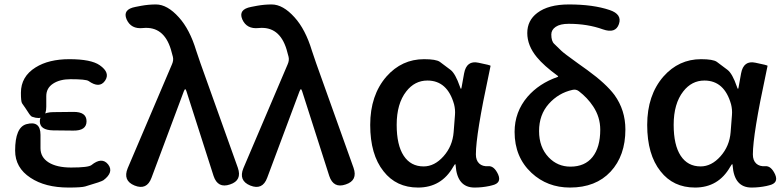

<svg xmlns="http://www.w3.org/2000/svg" viewBox="-20 -830 3523 863"><path d="M219 -244Q159 -245 159 -285Q159 -325 219 -326L309 -327Q369 -328 369 -285Q369 -242 309 -243ZM188 -350Q188 -283 125 -305Q119 -307 112 -317Q96 -342 79 -366Q74 -374 74 -413Q74 -486 140 -527Q199 -564 292 -564Q389 -564 428 -537Q477 -503 452 -467Q427 -431 378 -466Q366 -474 297 -474Q249 -474 218.5 -454Q188 -434 188 -398ZM99 -272Q162 -289 162 -224V-164Q162 -123 198.5 -100Q235 -77 300 -77Q377 -77 391 -88Q438 -126 466 -91Q493 -56 445 -20Q441 -17 421 -10Q392 -1 363 8Q346 13 288 13Q183 13 117 -31Q48 -76 48 -153Q48 -258 99 -272Z M661 -31Q640 26 585 4Q531 -18 554 -74L753 -541Q761 -559 757 -575Q756 -580 748 -608Q716 -713 623 -704Q569 -698 549 -743Q530 -788 589 -799L615 -804Q648 -810 681 -810Q732 -810 784 -752Q833 -698 862 -602Q871 -574 881 -546L1049 -76Q1069 -19 1014 -1Q959 18 940 -39L818 -420Q815 -429 812.5 -429Q810 -429 806 -419Z M1181 -31Q1160 26 1105 4Q1051 -18 1074 -74L1273 -541Q1281 -559 1277 -575Q1276 -580 1268 -608Q1236 -713 1143 -704Q1089 -698 1069 -743Q1050 -788 1109 -799L1135 -804Q1168 -810 1201 -810Q1252 -810 1304 -752Q1353 -698 1382 -602Q1391 -574 1401 -546L1569 -76Q1589 -19 1534 -1Q1479 18 1460 -39L1338 -420Q1335 -429 1332.5 -429Q1330 -429 1326 -419Z M1859 13Q1761 13 1704 -60Q1644 -135 1644 -268.5Q1644 -402 1717 -486Q1786 -564 1886 -564Q1940 -564 1957 -552Q1981 -534 2005 -516Q2027 -499 2047 -441Q2050 -431 2052 -431Q2054 -431 2055 -439L2066 -500Q2077 -560 2131 -548Q2186 -537 2185 -534Q2184 -529 2178 -500Q2119 -226 2119 -136Q2119 -109 2134 -95Q2149 -81 2175 -83Q2201 -85 2219 -46Q2236 -7 2192 3L2180 6Q2147 13 2113 13Q2035 13 2028 -86Q2028 -92 2026 -92Q2024 -92 2017 -80Q1964 13 1859 13ZM1884 -82Q1933 -82 1973.5 -127.5Q2014 -173 2019 -236L2025 -313Q2027 -337 2021 -361Q1991 -468 1901 -468Q1844 -468 1806 -419Q1763 -364 1763 -269Q1763 -178 1794.5 -130Q1826 -82 1884 -82Z M2542 13Q2440 13 2369 -53Q2293 -124 2293 -237Q2293 -327 2351 -395Q2403 -455 2486 -484Q2491 -486 2487 -489Q2424 -535 2393 -573Q2350 -625 2350 -681.5Q2350 -738 2395 -772Q2445 -810 2537 -810Q2646 -810 2720 -785Q2777 -766 2762 -722Q2747 -678 2690 -698Q2621 -723 2536 -723Q2498 -723 2478 -709.5Q2458 -696 2458 -675Q2458 -645 2471 -633Q2493 -612 2503.5 -601.5Q2514 -591 2578 -545L2620 -515Q2704 -454 2742 -403Q2791 -335 2791 -248Q2791 -130 2724.5 -58.5Q2658 13 2542 13ZM2544 -81Q2609 -81 2643.5 -124.5Q2678 -168 2678 -247Q2678 -304 2646 -352Q2621 -390 2582 -420Q2569 -430 2553 -426Q2490 -412 2446.5 -363Q2403 -314 2403 -241Q2403 -168 2446 -123Q2486 -81 2544 -81Z M3104 13Q3006 13 2949 -60Q2889 -135 2889 -268.5Q2889 -402 2962 -486Q3031 -564 3131 -564Q3185 -564 3202 -552Q3226 -534 3250 -516Q3272 -499 3292 -441Q3295 -431 3297 -431Q3299 -431 3300 -439L3311 -500Q3322 -560 3376 -548Q3431 -537 3430 -534Q3429 -529 3423 -500Q3364 -226 3364 -136Q3364 -109 3379 -95Q3394 -81 3420 -83Q3446 -85 3464 -46Q3481 -7 3437 3L3425 6Q3392 13 3358 13Q3280 13 3273 -86Q3273 -92 3271 -92Q3269 -92 3262 -80Q3209 13 3104 13ZM3129 -82Q3178 -82 3218.5 -127.5Q3259 -173 3264 -236L3270 -313Q3272 -337 3266 -361Q3236 -468 3146 -468Q3089 -468 3051 -419Q3008 -364 3008 -269Q3008 -178 3039.5 -130Q3071 -82 3129 -82Z"/></svg>

Font: Resource Han Rounded CN Medium
Style: Regular
Weight: 500
Designer: Cyano Hao (round all glyphs); Ryoko NISHIZUKA 西塚涼子 (kana, bopomofo & ideographs); Paul D. Hunt (Latin, Greek & Cyrillic)
Foundry: Cyano Hao
Version: 0.990